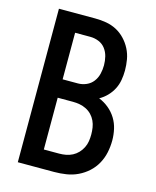

<svg xmlns="http://www.w3.org/2000/svg" viewBox="-111 -812 722 888"><g transform="rotate(15 250.0 -367.5)"><path d="M60 0V-735H234Q261 -735 287 -730.5Q313 -726 336 -714Q359 -702 377.5 -682.5Q396 -663 408 -639.5Q420 -616 424.5 -590Q429 -564 429 -538Q429 -515 425 -492Q421 -469 410.5 -448.5Q400 -428 383.5 -411Q367 -394 347 -383Q372 -373 393.5 -355.5Q415 -338 429.5 -314.5Q444 -291 450 -264Q456 -237 456 -210Q456 -181 450 -152.5Q444 -124 430 -98.5Q416 -73 394.5 -53.5Q373 -34 347 -21.5Q321 -9 292 -4.5Q263 0 234 0ZM161 -424H234Q255 -424 274.5 -432.5Q294 -441 306.5 -457.5Q319 -474 324 -494.5Q329 -515 329 -536Q329 -557 324 -577.5Q319 -598 306.5 -614.5Q294 -631 274.5 -639Q255 -647 234 -647H161ZM161 -88H234Q251 -88 267 -91Q283 -94 297.5 -101.5Q312 -109 323.5 -121Q335 -133 342.5 -148Q350 -163 352.5 -179Q355 -195 355 -212Q355 -228 352.5 -244.5Q350 -261 343 -276Q336 -291 324.5 -303Q313 -315 298 -322.5Q283 -330 267 -333Q251 -336 234 -336H161Z"/></g></svg>

Font: Iosevka SS18 Semibold
Style: Regular
Weight: 600
Monospace: yes
Designer: Belleve Invis
Foundry: Belleve Invis
Version: Version 25.1.1; ttfautohint (v1.8.4)